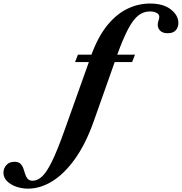

<svg xmlns="http://www.w3.org/2000/svg" viewBox="-340 -842 1056 1115"><path d="M205 -139.5Q158 -6.5 95.5 80.8Q33 168 -36.8 210.8Q-106.5 253.5 -177 253.5Q-214 253.5 -246.8 241.8Q-279.5 230 -299.8 209.2Q-320 188.5 -320 161Q-320 136 -303 116.8Q-286 97.5 -256 97.5Q-233 97.5 -221.5 108.8Q-210 120 -204.2 136.5Q-198.5 153 -193.5 169.5Q-188.5 186 -178.5 197Q-168.5 208 -148 207.5Q-121 206.5 -95 182.2Q-69 158 -38.2 95.5Q-7.5 33 33.5 -82L176 -481.5H96L112.5 -524.5H191Q230 -630 283.5 -695.5Q337 -761 400.2 -791.2Q463.5 -821.5 531 -821.5Q608.5 -821.5 652.2 -787.2Q696 -753 696 -708Q696 -683.5 680.8 -666.2Q665.5 -649 634 -649Q605 -649 590.5 -663.5Q576 -678 576 -697Q576 -710.5 580.5 -722.5Q585 -734.5 585 -744.5Q585 -759 569.5 -767.2Q554 -775.5 529.5 -775.5Q493 -775.5 463 -751.8Q433 -728 404 -673.2Q375 -618.5 341 -524.5H444L427 -481.5H326Z"/></svg>

Font: Libre Caslon Text Bold
Style: Italic
Weight: 700
Italic angle: -22.583°
Designer: Pablo Impallari, Rodrigo Fuenzalida, Katja Schimmel
Foundry: Pablo Impallari, Rodrigo Fuenzalida
Version: Version 2.000